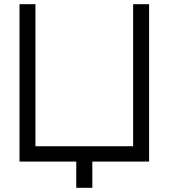

<svg xmlns="http://www.w3.org/2000/svg" viewBox="-20 -770 804 915"><path d="M690.5 -750V0H420V125H343.5V0H73V-750H149V-73H614.5V-750Z"/></svg>

Font: Russisch Sans
Style: Regular
Weight: 400
Designer: Michael Sharanda (font) & Cristiano Sobral (main changes)
Foundry: Michael Sharanda
Version: Version 2.00;October 25, 2020;FontCreator 13.0.0.2681 64-bit